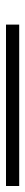

<svg xmlns="http://www.w3.org/2000/svg" viewBox="196 -228 84 640"><g transform="rotate(-90 238.0 92.0)"><path d="M-62 114V70H476V114Z"/></g></svg>

Font: Libre Bodoni
Style: Italic
Weight: 400
Italic angle: -13°
Designer: Pablo Impallari, Rodrigo Fuenzalida
Foundry: Pablo Impallari, Rodrigo Fuenzalida
Version: Version 1.001